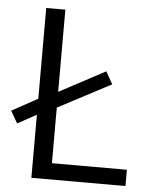

<svg xmlns="http://www.w3.org/2000/svg" viewBox="-52 -699 585 740"><g transform="rotate(5 240.0 -328.5)"><path d="M461 -63V0H97V-244L24 -204L-3 -251L97 -306V-657H171V-339L349 -434L376 -386L171 -278V-63Z"/></g></svg>

Font: Assistant-zap
Style: zap
Weight: 400
Designer: Hebrew By Ben Nathan, Latin by Paul Hunt
Version: Version 2.001